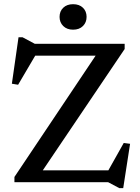

<svg xmlns="http://www.w3.org/2000/svg" viewBox="-20 -890 683 938"><path d="M589 -676V-650.5L177 -40L147.5 -58H509.5L584.5 -191.5L615.5 -187.5L582 29H562.5L508 0H50.5V-25.5L459.5 -636.5L493.5 -618H152L68.5 -476L38 -481L70.5 -708H90L150 -676ZM337 -745Q307 -745 289 -762.8Q271 -780.5 271 -807.5Q271 -835 289 -852.2Q307 -869.5 337 -869.5Q367.5 -869.5 385.2 -852.2Q403 -835 403 -807.5Q403 -780.5 385.2 -762.8Q367.5 -745 337 -745Z"/></svg>

Font: Newsreader 16pt 16pt Medium
Style: Regular
Weight: 500
Version: Version 1.003